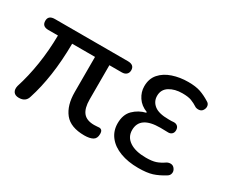

<svg xmlns="http://www.w3.org/2000/svg" viewBox="-99 -821 1293 1099"><g transform="rotate(30 547.5 -272.0)"><path d="M86 7Q61 7 50.5 -8Q40 -23 46 -48Q72 -129 86.5 -222Q101 -315 102 -414H38Q-3 -414 -3 -451Q-3 -487 40 -487H522Q565 -487 565 -451Q565 -434 554 -424Q543 -414 524 -414H442V-188Q442 -130 464.5 -102Q487 -74 537 -74Q549 -74 557.5 -75Q566 -76 570 -76Q580 -76 586.5 -69.5Q593 -63 593 -46Q593 -16 573 -5Q553 6 518 6Q427 6 387 -44Q347 -94 347 -182V-414H196Q195 -300 181 -205Q167 -110 142 -33Q131 7 86 7Z M878 13Q811 13 759 -6.5Q707 -26 678 -63Q649 -100 649 -150Q649 -208 682 -240.5Q715 -273 761 -284V-289Q719 -305 697 -338.5Q675 -372 675 -410Q675 -460 703.5 -492.5Q732 -525 779.5 -541Q827 -557 882 -557Q932 -557 963.5 -546Q995 -535 1027 -515Q1041 -508 1044 -494Q1047 -480 1039 -466Q1032 -453 1018.5 -450Q1005 -447 991 -452Q966 -468 944.5 -476Q923 -484 885 -484Q835 -484 800.5 -462.5Q766 -441 766 -399Q766 -362 795.5 -338.5Q825 -315 890 -315Q902 -315 909 -315Q916 -315 923 -316Q939 -317 949 -308Q959 -299 959 -282Q959 -266 949 -257Q939 -248 923 -249Q913 -249 900.5 -249.5Q888 -250 874 -250Q740 -250 740 -158Q740 -112 779 -86Q818 -60 887 -60Q927 -60 951.5 -68Q976 -76 1005 -96Q1019 -103 1033 -101Q1047 -99 1056 -85Q1065 -72 1062 -57Q1059 -42 1045 -34Q1005 -9 970 2Q935 13 878 13Z"/></g></svg>

Font: Chiron GoRound TC
Style: Regular
Weight: 400
Designer: Ryoko NISHIZUKA 西塚涼子 (kana, bopomofo & ideographs); Paul D. Hunt (Latin, Greek & Cyrillic); Sandoll Communications 산돌커뮤니
Foundry: Adobe
Version: Version 1.000;hotconv 1.1.1;makeotfexe 2.6.0